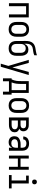

<svg xmlns="http://www.w3.org/2000/svg" viewBox="2005 -2780 990 5040"><g transform="rotate(90 2500.0 -260.0)"><path d="M64 0V-520H436V0H358V-450H142V0Z M750 8Q723 8 696.5 2.5Q670 -3 646.5 -16Q623 -29 604.5 -49.5Q586 -70 575 -94.5Q564 -119 560 -146Q556 -173 556 -200V-320Q556 -347 560 -374Q564 -401 575 -425.5Q586 -450 604.5 -470.5Q623 -491 646.5 -504Q670 -517 696.5 -522.5Q723 -528 750 -528Q777 -528 803.5 -522.5Q830 -517 853.5 -504Q877 -491 895.5 -470.5Q914 -450 925 -425.5Q936 -401 940 -374Q944 -347 944 -320V-200Q944 -173 940 -146Q936 -119 925 -94.5Q914 -70 895.5 -49.5Q877 -29 853.5 -16Q830 -3 803.5 2.5Q777 8 750 8ZM750 -62Q767 -62 784 -66Q801 -70 815 -79.5Q829 -89 839.5 -103Q850 -117 856 -133Q862 -149 864 -166Q866 -183 866 -200V-320Q866 -337 864 -354Q862 -371 856 -387Q850 -403 839.5 -417Q829 -431 815 -440.5Q801 -450 784 -454Q767 -458 750 -458Q733 -458 716 -454Q699 -450 685 -440.5Q671 -431 660.5 -417Q650 -403 644 -387Q638 -371 636 -354Q634 -337 634 -320V-200Q634 -183 636 -166Q638 -149 644 -133Q650 -117 660.5 -103Q671 -89 685 -79.5Q699 -70 716 -66Q733 -62 750 -62Z M1250 8Q1223 8 1197 3Q1171 -2 1147.5 -14.5Q1124 -27 1105.5 -46.5Q1087 -66 1076 -90Q1065 -114 1060.5 -140.5Q1056 -167 1056 -193V-309Q1056 -339 1055.5 -369.5Q1055 -400 1055 -430Q1055 -457 1057 -485Q1059 -513 1065.5 -540Q1072 -567 1085.5 -591.5Q1099 -616 1118.5 -635.5Q1138 -655 1163 -668Q1188 -681 1215 -688Q1242 -695 1269.5 -698.5Q1297 -702 1324 -707Q1351 -712 1378 -718.5Q1405 -725 1431 -735V-665Q1408 -654 1383 -647.5Q1358 -641 1332.5 -637Q1307 -633 1281 -630Q1255 -627 1230.5 -619.5Q1206 -612 1185 -596Q1164 -580 1151 -557.5Q1138 -535 1133 -509.5Q1128 -484 1128 -458Q1128 -444 1129 -429.5Q1130 -415 1131 -401Q1139 -425 1153 -446Q1167 -467 1187 -482Q1207 -497 1231.5 -503.5Q1256 -510 1281 -510Q1306 -510 1330 -504Q1354 -498 1373.5 -484Q1393 -470 1407.5 -449.5Q1422 -429 1430 -405.5Q1438 -382 1441 -358Q1444 -334 1444 -309V-193Q1444 -167 1439.5 -140.5Q1435 -114 1424 -90Q1413 -66 1394.5 -46.5Q1376 -27 1352.5 -14.5Q1329 -2 1303 3Q1277 8 1250 8ZM1250 -62Q1267 -62 1283.5 -65.5Q1300 -69 1314 -78Q1328 -87 1338.5 -100Q1349 -113 1355.5 -128.5Q1362 -144 1364 -160.5Q1366 -177 1366 -193V-309Q1366 -326 1364 -342.5Q1362 -359 1355.5 -374.5Q1349 -390 1338.5 -403Q1328 -416 1314 -424.5Q1300 -433 1283.5 -436.5Q1267 -440 1250 -440Q1233 -440 1216.5 -436.5Q1200 -433 1186 -424.5Q1172 -416 1161.5 -403Q1151 -390 1144.5 -374.5Q1138 -359 1136 -342.5Q1134 -326 1134 -309V-193Q1134 -177 1136 -160.5Q1138 -144 1144.5 -128.5Q1151 -113 1161.5 -100Q1172 -87 1186 -78Q1200 -69 1216.5 -65.5Q1233 -62 1250 -62Z M1651 215Q1660 185 1669 154.5Q1678 124 1687 94L1710 15L1551 -520H1632L1751 -90L1868 -520H1949L1732 215Z M2036 157V-70H2064Q2078 -100 2087.5 -131Q2097 -162 2102 -194.5Q2107 -227 2108 -259.5Q2109 -292 2109 -325V-520H2420V-70H2464V157H2386V0H2114V157ZM2143 -70H2346V-450H2183V-325Q2183 -293 2182 -260Q2181 -227 2176.5 -195Q2172 -163 2164 -131.5Q2156 -100 2143 -70Z M2750 8Q2723 8 2696.5 2.5Q2670 -3 2646.5 -16Q2623 -29 2604.5 -49.5Q2586 -70 2575 -94.5Q2564 -119 2560 -146Q2556 -173 2556 -200V-320Q2556 -347 2560 -374Q2564 -401 2575 -425.5Q2586 -450 2604.5 -470.5Q2623 -491 2646.5 -504Q2670 -517 2696.5 -522.5Q2723 -528 2750 -528Q2777 -528 2803.5 -522.5Q2830 -517 2853.5 -504Q2877 -491 2895.5 -470.5Q2914 -450 2925 -425.5Q2936 -401 2940 -374Q2944 -347 2944 -320V-200Q2944 -173 2940 -146Q2936 -119 2925 -94.5Q2914 -70 2895.5 -49.5Q2877 -29 2853.5 -16Q2830 -3 2803.5 2.5Q2777 8 2750 8ZM2750 -62Q2767 -62 2784 -66Q2801 -70 2815 -79.5Q2829 -89 2839.5 -103Q2850 -117 2856 -133Q2862 -149 2864 -166Q2866 -183 2866 -200V-320Q2866 -337 2864 -354Q2862 -371 2856 -387Q2850 -403 2839.5 -417Q2829 -431 2815 -440.5Q2801 -450 2784 -454Q2767 -458 2750 -458Q2733 -458 2716 -454Q2699 -450 2685 -440.5Q2671 -431 2660.5 -417Q2650 -403 2644 -387Q2638 -371 2636 -354Q2634 -337 2634 -320V-200Q2634 -183 2636 -166Q2638 -149 2644 -133Q2650 -117 2660.5 -103Q2671 -89 2685 -79.5Q2699 -70 2716 -66Q2733 -62 2750 -62Z M3257 0H3064V-520H3257Q3278 -520 3298.5 -517.5Q3319 -515 3338.5 -507.5Q3358 -500 3375 -487.5Q3392 -475 3404 -458Q3416 -441 3421 -420.5Q3426 -400 3426 -379Q3426 -362 3422.5 -345.5Q3419 -329 3410 -315Q3401 -301 3388 -290Q3375 -279 3360 -271Q3380 -265 3397.5 -253.5Q3415 -242 3428 -226.5Q3441 -211 3446.5 -191Q3452 -171 3452 -150Q3452 -127 3445.5 -104.5Q3439 -82 3424.5 -63.5Q3410 -45 3390.5 -32.5Q3371 -20 3349 -12.5Q3327 -5 3303.5 -2.5Q3280 0 3257 0ZM3142 -304H3257Q3274 -304 3290.5 -307.5Q3307 -311 3320.5 -320.5Q3334 -330 3341 -345.5Q3348 -361 3348 -377Q3348 -394 3341 -409.5Q3334 -425 3320.5 -434Q3307 -443 3290.5 -446.5Q3274 -450 3257 -450H3142ZM3142 -70H3257Q3271 -70 3284 -71.5Q3297 -73 3310 -76.5Q3323 -80 3335 -86.5Q3347 -93 3356.5 -102.5Q3366 -112 3370 -125Q3374 -138 3374 -152Q3374 -165 3370 -178Q3366 -191 3356.5 -201Q3347 -211 3335 -217.5Q3323 -224 3310.5 -227.5Q3298 -231 3284.5 -232.5Q3271 -234 3257 -234H3142Z M3714 8Q3683 8 3652.5 -0.5Q3622 -9 3599.5 -30Q3577 -51 3566.5 -81.5Q3556 -112 3556 -143Q3556 -168 3562.5 -193Q3569 -218 3585 -237.5Q3601 -257 3623 -270.5Q3645 -284 3669 -292Q3693 -300 3718 -303Q3743 -306 3769 -306H3858V-355Q3858 -376 3851 -397Q3844 -418 3828 -432Q3812 -446 3791 -452Q3770 -458 3749 -458Q3730 -458 3711 -454.5Q3692 -451 3675.5 -440.5Q3659 -430 3649.5 -413Q3640 -396 3640 -377V-375H3562V-378Q3562 -401 3569 -422.5Q3576 -444 3589 -462.5Q3602 -481 3620.5 -494Q3639 -507 3660.5 -514.5Q3682 -522 3704 -525Q3726 -528 3749 -528Q3773 -528 3797 -524.5Q3821 -521 3843 -511Q3865 -501 3883.5 -485Q3902 -469 3914 -448Q3926 -427 3931 -403Q3936 -379 3936 -355V0H3858V-86Q3850 -65 3835.5 -46.5Q3821 -28 3802 -15Q3783 -2 3760 3Q3737 8 3714 8ZM3746 -62Q3769 -62 3791.5 -69.5Q3814 -77 3829.5 -94Q3845 -111 3851.5 -134Q3858 -157 3858 -180V-236H3769Q3754 -236 3739 -234.5Q3724 -233 3709.5 -229.5Q3695 -226 3681 -220Q3667 -214 3656 -204Q3645 -194 3639.5 -179.5Q3634 -165 3634 -150Q3634 -130 3643 -111.5Q3652 -93 3668.5 -81.5Q3685 -70 3705 -66Q3725 -62 3746 -62Z M4064 0V-520H4142V-304H4358V-520H4436V0H4358V-234H4142V0Z M4575 0V-70H4718V-450H4589V-520H4796V-70H4925V0ZM4755 -608Q4742 -608 4730 -611.5Q4718 -615 4709 -624Q4700 -633 4696.5 -645Q4693 -657 4693 -670Q4693 -683 4696.5 -695Q4700 -707 4709 -716Q4718 -725 4730 -729Q4742 -733 4755 -733Q4768 -733 4780 -729Q4792 -725 4801 -716Q4810 -707 4814 -695Q4818 -683 4818 -670Q4818 -657 4814 -645Q4810 -633 4801 -624Q4792 -615 4780 -611.5Q4768 -608 4755 -608Z"/></g></svg>

Font: Iosevka
Style: Regular
Weight: 400
Monospace: yes
Designer: Belleve Invis
Foundry: Belleve Invis
Version: Version 33.2.3; ttfautohint (v1.8.4)